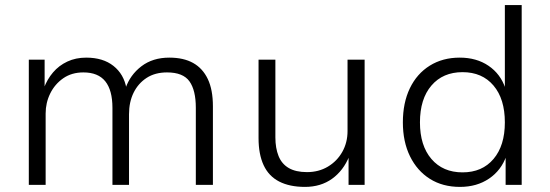

<svg xmlns="http://www.w3.org/2000/svg" viewBox="-20 -725 2157 753"><path d="M93 0V-491H155V-379H152Q165 -414 188 -441Q211 -468 244 -483.5Q277 -499 318 -499Q384 -499 425 -466.5Q466 -434 476 -378H472Q490 -431 534.5 -465Q579 -499 644 -499Q700 -499 737.5 -478Q775 -457 795 -415Q815 -373 815 -308V0H748V-302Q748 -371 723 -406Q698 -441 635 -441Q588 -441 555 -419.5Q522 -398 504 -361.5Q486 -325 486 -277V0H421V-302Q421 -371 393 -406Q365 -441 307 -441Q261 -441 228 -418Q195 -395 177 -358.5Q159 -322 159 -280V0Z M1176 8Q1116 8 1075 -13Q1034 -34 1014 -77Q994 -120 994 -183V-491H1060V-186Q1060 -144 1072.5 -113Q1085 -82 1112.5 -66Q1140 -50 1184 -50Q1230 -50 1266 -71.5Q1302 -93 1322.5 -129.5Q1343 -166 1343 -211V-491H1410V0H1347V-113H1350Q1327 -56 1282.5 -24Q1238 8 1176 8Z M1784 8Q1716 8 1666 -23.5Q1616 -55 1588 -112Q1560 -169 1560 -245Q1560 -322 1587.5 -379Q1615 -436 1665.5 -467.5Q1716 -499 1783 -499Q1849 -499 1896 -467Q1943 -435 1962 -379H1960V-705H2026V0H1963V-114H1966Q1946 -57 1898 -24.5Q1850 8 1784 8ZM1794 -49Q1871 -49 1915.5 -101.5Q1960 -154 1960 -245Q1960 -337 1915.5 -389.5Q1871 -442 1794 -442Q1717 -442 1672 -389.5Q1627 -337 1627 -245Q1627 -154 1672 -101.5Q1717 -49 1794 -49Z"/></svg>

Font: Nunito Sans 9pt Light
Style: Regular
Weight: 300
Version: Version 3.101;gftools[0.9.27]